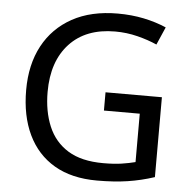

<svg xmlns="http://www.w3.org/2000/svg" viewBox="-52 -776 833 838"><g transform="rotate(5 364.0 -357.0)"><path d="M407 -377H654V-27Q596 -8 537 1Q478 10 403 10Q292 10 216 -34.5Q140 -79 100.5 -161.5Q61 -244 61 -357Q61 -469 105 -551Q149 -633 231.5 -678.5Q314 -724 431 -724Q491 -724 544.5 -713Q598 -702 644 -682L610 -604Q572 -621 524.5 -633Q477 -645 426 -645Q298 -645 226.5 -568Q155 -491 155 -357Q155 -272 182.5 -206.5Q210 -141 269 -104.5Q328 -68 424 -68Q471 -68 504 -73Q537 -78 564 -85V-297H407Z"/></g></svg>

Font: Noto Sans Tagalog
Style: Regular
Weight: 400
Designer: Monotype Design Team
Foundry: Monotype Imaging Inc.
Version: Version 2.001; ttfautohint (v1.8.4.7-5d5b)